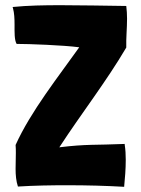

<svg xmlns="http://www.w3.org/2000/svg" viewBox="-20 -717 541 739"><path d="M458 0C461 -31 464 -66 464 -102C464 -122 463 -141 460 -160V-163C346 -158 315 -163 208 -150L209 -151C293 -280 389 -403 466 -534V-535C465 -570 469 -608 469 -645C469 -661 468 -678 466 -694C380 -695 295 -697 213 -697C150 -697 88 -696 28 -690C29 -689 30 -687 30 -686V-685C35 -667 36 -645 36 -623C36 -593 35 -563 44 -548C92 -548 225 -543 285 -535C207 -425 98 -288 40 -159C41 -149 41 -138 41 -128C41 -107 40 -87 40 -67C40 -43 42 -20 49 1C113 -3 177 -4 239 -4C315 -4 388 -2 458 2Z"/></svg>

Font: HEYCLAY
Style: Regular
Weight: 400
Designer: Marcelo Magalhaes
Foundry: Marcelo Magalhães
Version: Version 1.300;hotconv 1.0.109;makeotfexe 2.5.65596